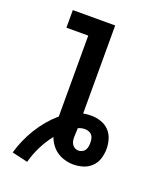

<svg xmlns="http://www.w3.org/2000/svg" viewBox="-149 -822 798 984"><g transform="rotate(20 250.0 -329.5)"><path d="M121 76 35 56Q45 20 60.5 -15Q76 -50 96 -82.5Q116 -115 140.5 -144Q165 -173 194 -198V-639H75V-735H306V-255Q316 -257 327 -258Q338 -259 349 -259Q376 -259 402 -250.5Q428 -242 446.5 -223Q465 -204 473 -178Q481 -152 481 -126Q481 -99 473 -72.5Q465 -46 445.5 -27Q426 -8 400 0Q374 8 347 8Q324 8 301 1.5Q278 -5 259 -17.5Q240 -30 226 -49Q212 -68 204 -90Q175 -53 154 -11Q133 31 121 76ZM347 -68Q357 -68 367 -72.5Q377 -77 382.5 -85.5Q388 -94 390 -104.5Q392 -115 392 -126Q392 -136 390 -147Q388 -158 381.5 -166.5Q375 -175 364 -179Q353 -183 343 -183Q333 -183 324 -181Q315 -179 306 -175Q306 -162 305 -149.5Q304 -137 304 -124Q304 -114 306 -104.5Q308 -95 313.5 -86.5Q319 -78 328 -73Q337 -68 347 -68Z"/></g></svg>

Font: Iosevka Term
Style: Bold
Weight: 700
Monospace: yes
Designer: Belleve Invis
Foundry: Belleve Invis
Version: Version 30.0.1